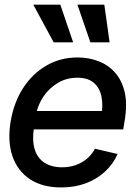

<svg xmlns="http://www.w3.org/2000/svg" viewBox="-20 -802 585 833"><path d="M245.6 11.2Q164.1 11.2 110.1 -24.4Q56.2 -60.1 34.2 -124Q12.2 -188 25.9 -273.4Q39.6 -356.4 79.8 -419.2Q120.1 -481.9 180.9 -517.3Q241.7 -552.7 316.4 -552.7Q363.8 -552.7 405.8 -537.1Q447.8 -521.5 478 -488.3Q508.3 -455.1 520.8 -402.8Q533.2 -350.6 520.5 -276.4L514.6 -240.7H80.6L93.8 -320.3H473.6L419.4 -295.9Q428.2 -346.7 419.9 -384.5Q411.6 -422.4 386 -443.6Q360.4 -464.8 315.4 -464.8Q268.6 -464.8 230.7 -442.1Q192.9 -419.4 168.2 -382.8Q143.6 -346.2 136.2 -303.2L127.4 -249Q118.7 -193.4 130.4 -154.8Q142.1 -116.2 172.6 -96.2Q203.1 -76.2 249.5 -76.2Q281.2 -76.2 308.3 -85.7Q335.4 -95.2 356.7 -113Q377.9 -130.9 392.1 -156.7L490.2 -133.8Q470.7 -89.8 435.5 -57.4Q400.4 -24.9 352.3 -6.8Q304.2 11.2 245.6 11.2ZM212.9 -618.2 124.5 -781.7H241.7L297.4 -618.2ZM372.1 -618.2 315.9 -781.7H432.6L455.6 -618.2Z"/></svg>

Font: Inter Tight Medium
Style: Italic
Weight: 500
Italic angle: -9.39999°
Designer: Rasmus Andersson
Foundry: rsms
Version: Version 3.004